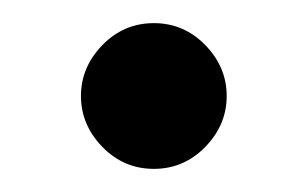

<svg xmlns="http://www.w3.org/2000/svg" viewBox="-20 -132 266 166"><path d="M157.5 -5Q139 14 113 14Q87 14 68.5 -5Q50 -24 50 -49Q50 -74 68.5 -93Q87 -112 113 -112Q139 -112 157.5 -93Q176 -74 176 -49Q176 -24 157.5 -5Z"/></svg>

Font: Overpass Light
Style: Regular
Weight: 300
Designer: Delve Withrington, Thomas Jockin
Foundry: Delve Fonts
Version: Version 3.000;DELV;Overpass